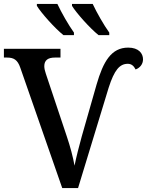

<svg xmlns="http://www.w3.org/2000/svg" viewBox="-20 -964 753 984"><path d="M305 -784H359V-797C331 -836 295 -899 274 -944H169V-934C190 -899 260 -820 305 -784ZM485 -784H540V-797C512 -836 476 -899 455 -944H349V-934C370 -899 440 -820 485 -784ZM299 0H380L537 -515C566 -605 593 -637 635 -637C654 -637 666 -626 675 -608C697 -616 713 -635 713 -660C713 -690 691 -720 637 -720C550 -720 509 -648 475 -531L399 -265C385 -214 372 -164 362 -115C354 -160 340 -213 322 -266L215 -586C210 -600 207 -614 207 -625C207 -656 227 -669 261 -669H290V-714H0V-669H16C50 -669 70 -658 84 -617Z"/></svg>

Font: Noto Serif Thai Medium
Style: Regular
Weight: 500
Designer: Monotype Design Team
Foundry: Monotype Imaging Inc.
Version: Version 1.901;PS 001.901;hotconv 1.0.88;makeotf.lib2.5.64775